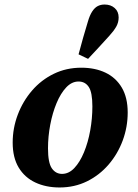

<svg xmlns="http://www.w3.org/2000/svg" viewBox="-20 -813 611 848"><path d="M243 15Q183 15 136 -7Q89 -29 62.5 -73Q36 -117 36 -183Q36 -247 58.5 -306.5Q81 -366 121.5 -413Q162 -460 217.5 -487Q273 -514 339 -514Q400 -514 446 -492Q492 -470 518 -426Q544 -382 544 -316Q544 -252 522 -192.5Q500 -133 459.5 -86Q419 -39 364 -12Q309 15 243 15ZM254 -45Q284 -45 308.5 -71Q333 -97 351 -140.5Q369 -184 378.5 -237Q388 -290 388 -343Q388 -405 372 -429Q356 -453 327 -453Q297 -453 272.5 -427Q248 -401 230 -358Q212 -315 202 -262.5Q192 -210 192 -158Q192 -94 209 -69.5Q226 -45 254 -45ZM327 -573Q337 -610 347 -646Q357 -682 368 -717Q376 -745 387 -762Q398 -779 411.5 -786Q425 -793 442 -793Q469 -793 486.5 -777.5Q504 -762 504 -736Q504 -714 493.5 -695.5Q483 -677 463 -655Q439 -628 416 -603.5Q393 -579 369 -553Z"/></svg>

Font: Source Serif 4
Style: Bold Italic
Weight: 700
Italic angle: -12°
Designer: Frank Grießhammer
Foundry: Adobe Systems Incorporated
Version: Version 4.004;hotconv 1.0.116;makeotfexe 2.5.65601